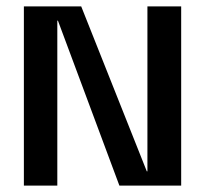

<svg xmlns="http://www.w3.org/2000/svg" viewBox="-20 -583 646 603"><path d="M443 -563H549V0H355L162 -518H160V0H55V-563H235L441 -45H443Z"/></svg>

Font: Darker Grotesque
Style: Bold
Weight: 700
Designer: Gabriel Lam
Foundry: TypeRant
Version: Version 1.000;gftools[0.9.28]